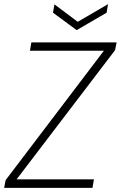

<svg xmlns="http://www.w3.org/2000/svg" viewBox="-46 -904 581 924"><path d="M-26 0 -19 -37 454 -660H98L105 -700H515L508 -663L34 -41H406L399 0ZM474 -884 467 -843 323 -759 209 -843 216 -883 328 -799Z"/></svg>

Font: DM Sans 36pt ExtraLight
Style: Italic
Weight: 250
Italic angle: -10°
Designer: Colophon Foundry, Jonny Pinhorn
Foundry: Colophon Foundry
Version: Version 4.004;gftools[0.9.30]